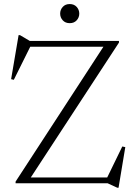

<svg xmlns="http://www.w3.org/2000/svg" viewBox="-20 -882 650 924"><path d="M552.5 -685V-677L121 -17L113.5 -28H496L568.5 -177L583 -174L550.5 21.5H544.5L498 0H55V-8L484.5 -667.5L507 -657H125.5L46.5 -498L33.5 -501L69.5 -713H76L123.5 -685ZM315.5 -770.5Q294.5 -770.5 282 -784.2Q269.5 -798 269.5 -816.5Q269.5 -835 282 -848.8Q294.5 -862.5 315.5 -862.5Q336.5 -862.5 349 -848.8Q361.5 -835 361.5 -816.5Q361.5 -798 349 -784.2Q336.5 -770.5 315.5 -770.5Z"/></svg>

Font: Newsreader 36pt Light
Style: Regular
Weight: 300
Designer: Hugues Gentile
Foundry: Production Type
Version: Version 1.003